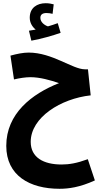

<svg xmlns="http://www.w3.org/2000/svg" viewBox="-20 -903 639 1194"><path d="M175 -650C240 -662 310 -682 357 -699L339 -759C320 -752 300 -745 278 -739C257 -746 231 -765 231 -792C231 -811 243 -822 269 -822C282 -822 295 -820 307 -817L314 -876C301 -880 281 -883 264 -883C211 -883 165 -855 165 -793C165 -761 181 -736 202 -719C191 -717 178 -715 160 -712ZM350 271C406 271 476 262 570 219L526 87C458 112 410 120 363 120C250 120 171 76 171 -21C171 -173 359 -290 544 -310L527 -472H508C431 -472 306 -576 158 -576C124 -576 85 -568 45 -557L67 -409C100 -417 139 -423 169 -423C227 -423 292 -405 347 -386C177 -319 19 -196 19 4C19 189 165 271 350 271Z"/></svg>

Font: Noto Sans Arabic UI XCn XBd
Style: Regular
Weight: 800
Width: 2
Designer: Monotype Design Team, Nadine Chahine and Nizar Qandah
Foundry: Monotype Imaging Inc.
Version: Version 2.010